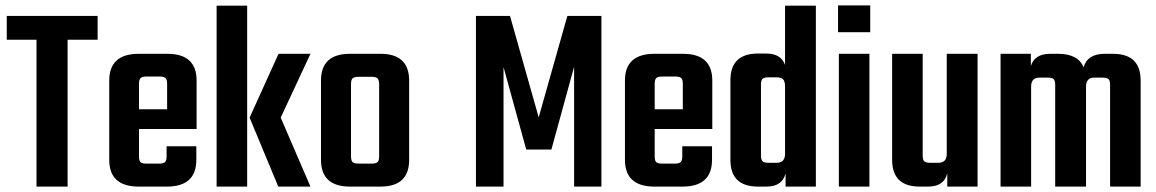

<svg xmlns="http://www.w3.org/2000/svg" viewBox="-20 -690 4276 710"><path d="M341 -631V-543H230V0H115V-543H5V-631Z M493 -491H599Q707 -491 707 -392V-213H494V-112Q494 -96 499.5 -90.5Q505 -85 522 -85H568Q584 -85 590 -90.5Q596 -96 596 -112V-149H706V-99Q706 0 597 0H493Q384 0 384 -99V-392Q384 -491 493 -491ZM494 -286H598V-380Q598 -396 592 -401.5Q586 -407 570 -407H522Q506 -407 500 -401.5Q494 -396 494 -380Z M1128 -491 1018 -255 1128 0H1009L903 -255L1010 -491ZM781 0V-669H894V0Z M1274 -491H1387Q1493 -491 1493 -392V-99Q1493 0 1387 0H1274Q1167 0 1167 -99V-392Q1167 -491 1274 -491ZM1382 -112V-379Q1382 -395 1376 -400.5Q1370 -406 1353 -406H1307Q1290 -406 1284 -400.5Q1278 -395 1278 -379V-112Q1278 -96 1284 -90.5Q1290 -85 1307 -85H1353Q1370 -85 1376 -90.5Q1382 -96 1382 -112Z M1842 0H1740V-631H1866L1972 -256L2078 -631H2204V0H2103V-443L2019 -137H1926L1842 -442Z M2400 -491H2506Q2614 -491 2614 -392V-213H2401V-112Q2401 -96 2406.5 -90.5Q2412 -85 2429 -85H2475Q2491 -85 2497 -90.5Q2503 -96 2503 -112V-149H2613V-99Q2613 0 2504 0H2400Q2291 0 2291 -99V-392Q2291 -491 2400 -491ZM2401 -286H2505V-380Q2505 -396 2499 -401.5Q2493 -407 2477 -407H2429Q2413 -407 2407 -401.5Q2401 -396 2401 -380Z M2883 -669H2997V0H2885V-49Q2873 0 2814 0H2783Q2681 0 2681 -99V-393Q2681 -492 2783 -492H2814Q2868 -492 2883 -450ZM2822 -88H2852Q2883 -88 2883 -121V-370Q2883 -389 2876 -396.5Q2869 -404 2852 -404H2822Q2806 -404 2800 -398.5Q2794 -393 2794 -377V-115Q2794 -99 2800 -93.5Q2806 -88 2822 -88Z M3079 -571V-670H3198V-571ZM3195 0H3082V-491H3195Z M3481 -491H3595V0H3483V-49Q3471 0 3412 0H3381Q3279 0 3279 -99V-491H3392V-115Q3392 -99 3398 -93.5Q3404 -88 3420 -88H3450Q3481 -88 3481 -121Z M4065 -491H4096Q4198 -491 4198 -392V0H4085V-376Q4085 -392 4079 -397.5Q4073 -403 4057 -403H4027Q3996 -403 3996 -370V0H3882V-376Q3882 -392 3876 -397.5Q3870 -403 3854 -403H3824Q3793 -403 3793 -370V0H3680V-491H3792V-446Q3806 -491 3863 -491H3893Q3967 -491 3987 -441Q4001 -491 4065 -491Z"/></svg>

Font: Teko Medium
Style: Regular
Weight: 500
Designer: Manushi Parikh, Jonny Pinhorn
Foundry: Indian Type Foundry
Version: Version 1.106;PS 1.0;hotconv 1.0.78;makeotf.lib2.5.61930; tt